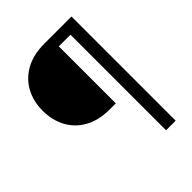

<svg xmlns="http://www.w3.org/2000/svg" viewBox="-208 -838 948 948"><g transform="rotate(-45 266.5 -364.0)"><path d="M391.1 0V-667.5H309.6V-269.5H268.6Q191.4 -269.5 137.7 -299.3Q84 -329.1 56.2 -381.1Q28.3 -433.1 28.3 -499Q28.3 -564.5 56.2 -616Q84 -667.5 137.7 -697.5Q191.4 -727.5 268.6 -727.5H458V0Z"/></g></svg>

Font: Inter Display Light
Style: Regular
Weight: 300
Designer: Rasmus Andersson
Foundry: rsms
Version: Version 4.000;git-a52131595